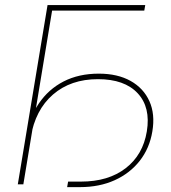

<svg xmlns="http://www.w3.org/2000/svg" viewBox="-20 -748 693 779"><path d="M569.3 -727.5 565.4 -705.1H191.4L74.7 0H52.2L172.9 -727.5ZM252.4 11.2 256.3 -11.2H308.6Q419.4 -11.2 489.7 -65.4Q560.1 -119.6 575.7 -214.8Q591.8 -312.5 538.6 -369.6Q485.4 -426.8 377.4 -426.8Q267.1 -426.8 195.1 -364.5Q123 -302.2 104.5 -189.9H85Q98.1 -269.5 137.2 -327.6Q176.3 -385.7 238 -417.5Q299.8 -449.2 380.9 -449.2Q457 -449.2 509.8 -419.7Q562.5 -390.1 586.2 -337.4Q609.9 -284.7 598.1 -214.8Q586.9 -146.5 547.1 -95.7Q507.3 -44.9 445.3 -16.8Q383.3 11.2 304.7 11.2Z"/></svg>

Font: Inter 24pt Thin
Style: Italic
Weight: 250
Italic angle: -9.3988°
Version: Version 4.001;git-66647c0bb